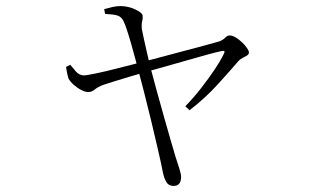

<svg xmlns="http://www.w3.org/2000/svg" viewBox="-20 -561 1040 634"><path d="M553 53Q537 53 529.5 40.5Q522 28 518 9Q512 -22 501.5 -67.5Q491 -113 479 -163Q467 -213 455.5 -257.5Q444 -302 436 -332Q433 -344 427 -366Q421 -388 414 -413Q407 -438 400 -459.5Q393 -481 388 -491Q381 -506 367 -510Q353 -514 327 -515L324 -531Q338 -535 352 -538Q366 -541 378 -541Q390 -541 403 -538Q416 -535 426.5 -530Q437 -525 444 -519.5Q451 -514 451 -509Q452 -499 449.5 -491Q447 -483 448 -467Q450 -457 454.5 -435.5Q459 -414 465 -388.5Q471 -363 476 -341Q486 -303 498 -259.5Q510 -216 522 -173.5Q534 -131 544 -96.5Q554 -62 560 -42Q566 -24 572 -5Q578 14 578 23Q578 53 553 53ZM592 -210Q620 -239 644.5 -270.5Q669 -302 688.5 -331Q708 -360 718 -381Q723 -390 720.5 -392Q718 -394 710 -392Q695 -389 664 -380.5Q633 -372 595 -361Q557 -350 521 -340Q485 -330 460 -323Q436 -316 407 -307.5Q378 -299 354.5 -291.5Q331 -284 322 -281Q303 -274 293 -265.5Q283 -257 271 -257Q262 -257 249 -263.5Q236 -270 224 -280.5Q212 -291 206 -302Q204 -308 202 -317.5Q200 -327 198 -340L212 -347Q220 -337 230.5 -325Q241 -313 256 -312Q265 -312 296.5 -318.5Q328 -325 370.5 -336Q413 -347 453 -357Q477 -363 513.5 -373Q550 -383 588.5 -393Q627 -403 658 -411.5Q689 -420 703 -424Q715 -428 723 -436Q731 -444 738 -444Q747 -444 758 -437.5Q769 -431 779 -421.5Q789 -412 795.5 -402.5Q802 -393 802 -388Q802 -382 796 -378Q790 -374 781.5 -370Q773 -366 767 -359Q743 -331 701 -284.5Q659 -238 606 -197Z"/></svg>

Font: Noto Serif KR ExtraLight
Style: Regular
Weight: 200
Designer: Ryoko NISHIZUKA 西塚涼子 (kana & ideographs); Frank Grießhammer (Latin, Greek & Cyrillic); Wenlong ZHANG 张文龙 (bopomofo); San
Foundry: Adobe
Version: Version 2.002-H1;hotconv 1.1.0;makeotfexe 2.6.0